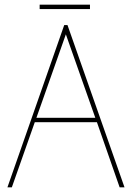

<svg xmlns="http://www.w3.org/2000/svg" viewBox="-20 -808 567 828"><path d="M368 -769V-788H151V-769ZM391 -300H137L264 -660ZM517 0 271 -700H257L12 0H31L130 -281H398L496 0Z"/></svg>

Font: Advent Pro
Style: Thin
Weight: 100
Designer: Andreas Kalpakidis
Foundry: Andreas Kalpakidis
Version: Version 2.002 2007